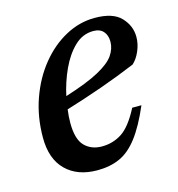

<svg xmlns="http://www.w3.org/2000/svg" viewBox="-76 -506 541 584"><g transform="rotate(-15 194.5 -214.0)"><path d="M341.5 -145.5Q315.5 -85 289.2 -50.8Q263 -16.5 232.2 -2.8Q201.5 11 161.5 11Q99 11 62.8 -24.8Q26.5 -60.5 26.5 -127.5Q26.5 -193 46.8 -249.8Q67 -306.5 101.8 -349Q136.5 -391.5 180.5 -415.2Q224.5 -439 272.5 -439Q330 -439 355.2 -412.2Q380.5 -385.5 380.5 -350.5Q380.5 -328.5 371.2 -306.8Q362 -285 347.5 -272Q293.5 -249.5 236.2 -229.2Q179 -209 121.5 -191.5Q118.5 -169.5 118.5 -149.5Q118.5 -98 139.2 -76.8Q160 -55.5 193.5 -55.5Q228.5 -55.5 256.8 -74Q285 -92.5 312.5 -145.5ZM258 -401.5Q224.5 -401.5 198.8 -376.8Q173 -352 155 -313Q137 -274 128 -231.5Q198 -253.5 235.2 -273.8Q272.5 -294 286.5 -314.5Q300.5 -335 300.5 -357Q300.5 -377 289.8 -389.2Q279 -401.5 258 -401.5Z"/></g></svg>

Font: Newsreader Text Medium
Style: Italic
Weight: 500
Italic angle: -17°
Designer: Hugues Gentile
Foundry: Production Type
Version: Version 1.001